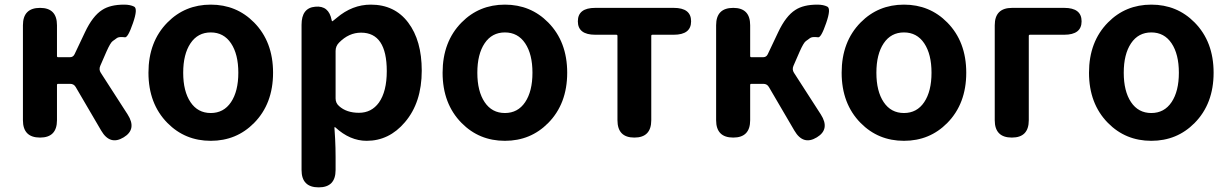

<svg xmlns="http://www.w3.org/2000/svg" viewBox="-20 -594 5304 829"><path d="M153 0Q79 0 79 -75V-485Q79 -560 153 -560Q226 -560 226 -485V-352Q226 -347 231 -347H282Q296 -347 302 -360L347 -455Q380 -525 421 -551Q456 -574 516 -574Q542 -574 559 -565.5Q576 -557 554 -494Q532 -430 519 -433Q514 -434 502 -434Q490 -434 483 -428.5Q476 -423 466.5 -416.5Q457 -410 440 -372L413 -310Q406 -294 415 -280L531 -100Q572 -36 514 -1Q455 35 417 -30L307 -218Q299 -232 283 -232H231Q226 -232 226 -227V-75Q226 0 153 0Z M703 -63Q621 -146 621 -280Q621 -414 703 -497Q779 -574 890 -574Q1001 -574 1077 -497Q1159 -414 1159 -280Q1159 -146 1077 -63Q1001 14 890 14Q779 14 703 -63ZM802.5 -153Q834 -106 890 -106Q946 -106 977.5 -153Q1009 -200 1009 -280Q1009 -360 977.5 -407Q946 -454 890 -454Q834 -454 802.5 -407Q771 -360 771 -280Q771 -200 802.5 -153Z M1356 215Q1282 215 1282 140V-487Q1282 -560 1341 -565Q1400 -571 1412 -507Q1413 -502 1414.5 -502Q1416 -502 1434 -517Q1501 -574 1581 -574Q1684 -574 1742.5 -496.5Q1801 -419 1801 -289Q1801 -151 1728 -66Q1660 14 1563 14Q1491 14 1428 -44Q1424 -47 1424 -42L1427 6Q1429 45 1429 84V140Q1429 215 1356 215ZM1616 -151Q1650 -199 1650 -287Q1650 -453 1539 -453Q1486 -453 1444 -410Q1429 -395 1429 -374V-169Q1429 -149 1444 -136Q1476 -107 1530 -107Q1584 -107 1616 -151Z M1973 -63Q1891 -146 1891 -280Q1891 -414 1973 -497Q2049 -574 2160 -574Q2271 -574 2347 -497Q2429 -414 2429 -280Q2429 -146 2347 -63Q2271 14 2160 14Q2049 14 1973 -63ZM2072.5 -153Q2104 -106 2160 -106Q2216 -106 2247.5 -153Q2279 -200 2279 -280Q2279 -360 2247.5 -407Q2216 -454 2160 -454Q2104 -454 2072.5 -407Q2041 -360 2041 -280Q2041 -200 2072.5 -153Z M2719 0Q2646 0 2646 -75V-439Q2646 -444 2641 -444H2550Q2475 -444 2475 -502Q2475 -560 2550 -560H2889Q2964 -560 2964 -502Q2964 -444 2889 -444H2797Q2792 -444 2792 -439V-75Q2792 0 2719 0Z M3146 0Q3072 0 3072 -75V-485Q3072 -560 3146 -560Q3219 -560 3219 -485V-352Q3219 -347 3224 -347H3275Q3289 -347 3295 -360L3340 -455Q3373 -525 3414 -551Q3449 -574 3509 -574Q3535 -574 3552 -565.5Q3569 -557 3547 -494Q3525 -430 3512 -433Q3507 -434 3495 -434Q3483 -434 3476 -428.5Q3469 -423 3459.5 -416.5Q3450 -410 3433 -372L3406 -310Q3399 -294 3408 -280L3524 -100Q3565 -36 3507 -1Q3448 35 3410 -30L3300 -218Q3292 -232 3276 -232H3224Q3219 -232 3219 -227V-75Q3219 0 3146 0Z M3696 -63Q3614 -146 3614 -280Q3614 -414 3696 -497Q3772 -574 3883 -574Q3994 -574 4070 -497Q4152 -414 4152 -280Q4152 -146 4070 -63Q3994 14 3883 14Q3772 14 3696 -63ZM3795.5 -153Q3827 -106 3883 -106Q3939 -106 3970.5 -153Q4002 -200 4002 -280Q4002 -360 3970.5 -407Q3939 -454 3883 -454Q3827 -454 3795.5 -407Q3764 -360 3764 -280Q3764 -200 3795.5 -153Z M4349 0Q4275 0 4275 -75V-485Q4275 -560 4350 -560H4575Q4650 -560 4650 -502Q4650 -444 4575 -444H4427Q4422 -444 4422 -439V-75Q4422 0 4349 0Z M4764 -63Q4682 -146 4682 -280Q4682 -414 4764 -497Q4840 -574 4951 -574Q5062 -574 5138 -497Q5220 -414 5220 -280Q5220 -146 5138 -63Q5062 14 4951 14Q4840 14 4764 -63ZM4863.5 -153Q4895 -106 4951 -106Q5007 -106 5038.5 -153Q5070 -200 5070 -280Q5070 -360 5038.5 -407Q5007 -454 4951 -454Q4895 -454 4863.5 -407Q4832 -360 4832 -280Q4832 -200 4863.5 -153Z"/></svg>

Font: Resource Han Rounded JP
Style: Bold
Weight: 700
Designer: Cyano Hao (round all glyphs); Ryoko NISHIZUKA 西塚涼子 (kana, bopomofo & ideographs); Paul D. Hunt (Latin, Greek & Cyrillic)
Foundry: Cyano Hao
Version: 0.990